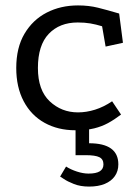

<svg xmlns="http://www.w3.org/2000/svg" viewBox="-20 -466 509 709"><path d="M357 -369Q334 -376 313.5 -379.5Q293 -383 267 -383Q200 -383 160 -341Q120 -299 120 -215Q120 -133 163.5 -92Q207 -51 268 -51Q299 -51 331 -61Q363 -71 394 -92L427 -43Q402 -24 379 -11.5Q356 1 328 8Q300 15 258 15Q194 15 144.5 -12.5Q95 -40 67.5 -92Q40 -144 40 -215Q40 -290 70.5 -341.5Q101 -393 152.5 -419.5Q204 -446 268 -446Q308 -446 342 -437.5Q376 -429 420 -416L434 -308L370 -294ZM309 223Q277 223 253 213.5Q229 204 216 195Q203 186 202 186L224 149Q241 160 264 167.5Q287 175 307 175Q335 175 348.5 166.5Q362 158 362 141Q362 122 347 114.5Q332 107 296 107H259V0H309V63Q363 63 390 82.5Q417 102 417 141Q417 166 404 184.5Q391 203 367 213Q343 223 309 223Z"/></svg>

Font: Podkova VF Beta
Style: Regular
Weight: 400
Designer: Ilya Yudin
Foundry: Cyreal (www.cyreal.org)
Version: Version 2.100